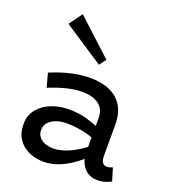

<svg xmlns="http://www.w3.org/2000/svg" viewBox="-144 -887 889 1006"><g transform="rotate(20 300.5 -384.5)"><path d="M510 8Q481 8 458 -6.5Q435 -21 421.5 -49Q408 -77 408 -116V-301Q408 -337 391 -358.5Q374 -380 346.5 -390Q319 -400 285 -400Q240 -400 193 -388Q146 -376 98 -356L77 -433Q131 -456 187 -469.5Q243 -483 297 -483Q361 -483 407 -462Q453 -441 477.5 -400Q502 -359 502 -297V-124Q502 -98 511 -86.5Q520 -75 536 -75Q545 -75 553 -78Q561 -81 567 -83L588 -12Q577 -5 556.5 1.5Q536 8 510 8ZM214 14Q170 14 132 -3Q94 -20 71.5 -53.5Q49 -87 49 -136Q49 -186 77.5 -220.5Q106 -255 151 -272.5Q196 -290 247 -290Q306 -290 350 -276.5Q394 -263 441 -243V-179Q388 -202 344.5 -209.5Q301 -217 264 -217Q233 -218 206.5 -209Q180 -200 163 -183Q146 -166 146 -139Q146 -116 159 -100Q172 -84 193.5 -76.5Q215 -69 239 -69Q265 -69 298 -79.5Q331 -90 367.5 -112Q404 -134 441 -167L439 -99Q405 -65 367.5 -39.5Q330 -14 291.5 0Q253 14 214 14ZM314 -563 91 -710 144 -783 342 -601Z"/></g></svg>

Font: BioRhyme ExtraBold
Style: Regular
Weight: 400
Version: Version 1.600;gftools[0.9.33]